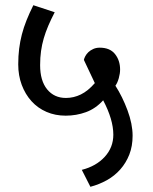

<svg xmlns="http://www.w3.org/2000/svg" viewBox="-20 -666 589 737"><path d="M294 -14Q349 -28 382 -64Q415 -100 415 -149Q415 -207 376 -281Q347 -249 310 -235.5Q273 -222 232 -222Q192 -222 158.5 -236.5Q125 -251 101 -277.5Q77 -304 63.5 -340Q50 -376 50 -419Q50 -451 53.5 -479Q57 -507 64 -534Q71 -561 82 -588.5Q93 -616 108 -646L190 -619Q176 -592 165.5 -567.5Q155 -543 148 -519Q141 -495 137.5 -470Q134 -445 134 -416Q134 -356 161 -323Q188 -290 233 -290Q263 -290 290.5 -303.5Q318 -317 344 -347L302 -436Q303 -442 307.5 -450.5Q312 -459 319.5 -466Q327 -473 338 -478Q349 -483 363 -483Q402 -483 421.5 -458.5Q441 -434 441 -399Q441 -384 436 -366Q431 -348 423 -337Q450 -295 469.5 -242.5Q489 -190 489 -145Q489 -105 476.5 -73Q464 -41 442 -16Q420 9 390.5 25.5Q361 42 327 51Z"/></svg>

Font: Mukta
Style: Regular
Weight: 400
Designer: Girish Dalvi and Yashodeep Gholap
Foundry: Ek Type
Version: Version 2.538;PS 1.001;hotconv 16.6.51;makeotf.lib2.5.65220;